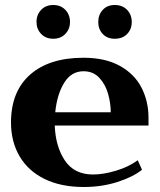

<svg xmlns="http://www.w3.org/2000/svg" viewBox="-20 -738 639 768"><path d="M126 -650Q126 -679 144.5 -698.5Q163 -718 193 -718Q223 -718 241.5 -698.5Q260 -679 260 -650Q260 -622 241.5 -602.5Q223 -583 193 -583Q163 -583 144.5 -602.5Q126 -622 126 -650ZM373 -650Q373 -679 391 -698.5Q409 -718 439 -718Q470 -718 488.5 -698.5Q507 -679 507 -650Q507 -621 488.5 -602Q470 -583 439 -583Q409 -583 391 -602Q373 -621 373 -650ZM574 -236H199Q202 -152 239.5 -96Q277 -40 352 -40Q393 -40 443.5 -55Q494 -70 531 -97L548 -59Q512 -30 449.5 -10Q387 10 315 10Q224 10 158.5 -22Q93 -54 58.5 -112.5Q24 -171 24 -248Q24 -372 100.5 -439.5Q177 -507 314 -507Q401 -507 459.5 -474.5Q518 -442 546 -387.5Q574 -333 574 -267ZM423 -289Q423 -324 412.5 -362Q402 -400 377.5 -426.5Q353 -453 314 -453Q265 -453 236.5 -406.5Q208 -360 201 -289Z"/></svg>

Font: Trirong ExtraBold
Style: Regular
Weight: 800
Designer: Katatrad Team
Foundry: CadsonDemak
Version: Version 1.001